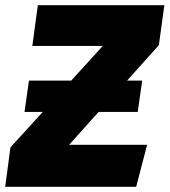

<svg xmlns="http://www.w3.org/2000/svg" viewBox="-48 -716 650 736"><path d="M582 -696H97L76 -540H346L225 -407H63L46 -287H116L-8 -151L-28 0H474L516 -161H217L330 -287H480L497 -407H439L561 -543Z"/></svg>

Font: Fira Sans Heavy
Style: Italic
Weight: 900
Italic angle: -8°
Designer: bBox Type GmbH & Carrois Corporate GbR & Edenspiekermann AG
Foundry: bBox Type GmbH & Carrois Corporate GbR & Edenspiekermann AG
Version: Version 4.301;PS 004.301;hotconv 1.0.88;makeotf.lib2.5.64775